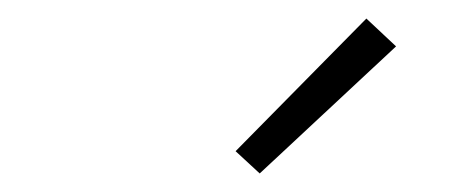

<svg xmlns="http://www.w3.org/2000/svg" viewBox="-20 -775 490 207"><path d="M260 -588 234 -612 375 -755 407 -725Z"/></svg>

Font: Iosevka Etoile XLtObl
Style: Regular
Weight: 200
Italic angle: -9°
Designer: Belleve Invis
Foundry: Belleve Invis
Version: Version 15.5.2; ttfautohint (v1.8.4)